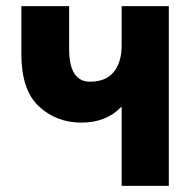

<svg xmlns="http://www.w3.org/2000/svg" viewBox="-20 -608 633 628"><path d="M49.8 -432.6V-587.9H206.1V-448.2Q206.1 -340.8 274.4 -340.8Q326.2 -340.8 352.1 -372.6Q377.9 -404.3 377.9 -460V-587.9H532.2V0H377.9V-258.8H377Q328.1 -207 246.1 -207Q164.1 -207 106.9 -260.3Q49.8 -313.5 49.8 -432.6Z"/></svg>

Font: Gothic A1 Black
Style: Regular
Weight: 900
Version: Version 2.50